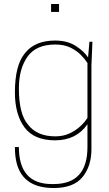

<svg xmlns="http://www.w3.org/2000/svg" viewBox="-20 -740 550 966"><path d="M250 206Q99 206 65 85Q55 49 55 0H75Q75 186 241 186H250Q420 186 420 0V-115Q364 -34 257 -34Q151 -34 103 -99.5Q55 -165 55 -275Q55 -413 106 -473Q156 -536 257 -536Q320 -536 362.5 -508Q405 -480 423 -451L430 -530H445L440 -410V11Q440 96 395 151Q350 206 250 206ZM258 -54Q299 -54 330.5 -69Q362 -84 384.5 -105Q407 -126 420 -147V-423Q408 -442 387 -463.5Q366 -485 334.5 -500.5Q303 -516 258 -516Q162 -516 118.5 -455Q75 -394 75 -295Q75 -166 121 -113Q166 -54 258 -54ZM277 -680H237V-720H277Z"/></svg>

Font: Tanohe Sans Thin
Style: Regular
Weight: 100
Designer: Village Type and Design LLC & Cristiano Sobral
Foundry: Cooper Hewitt Smithsonian Design Museum
Version: Version 1.00;September 29, 2021;FontCreator 13.0.0.2655 64-b